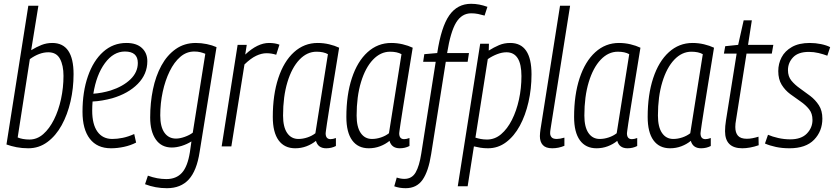

<svg xmlns="http://www.w3.org/2000/svg" viewBox="-20 -770 4387 1010"><path d="M182 -740 144 -506Q172 -523 198.5 -533.5Q225 -544 255 -544Q367 -544 367 -380Q367 -306 351 -236.5Q335 -167 304.5 -111.5Q274 -56 229.5 -23Q185 10 129 10Q96 10 67.5 4.5Q39 -1 14 -10L129 -740ZM234 -495Q187 -495 137 -459L73 -47Q84 -42 100.5 -39Q117 -36 135 -36Q175 -36 207.5 -64.5Q240 -93 264 -141Q288 -189 301 -249Q314 -309 314 -371Q314 -426 295.5 -460.5Q277 -495 234 -495Z M696 -20Q667 -5 632 2.5Q597 10 564 10Q491 10 452.5 -40Q414 -90 414 -182Q414 -287 442.5 -369Q471 -451 523 -497.5Q575 -544 645 -544Q698 -544 726.5 -517.5Q755 -491 755 -448Q755 -380 705 -329Q655 -278 570 -253Q544 -246 517.5 -241.5Q491 -237 467 -236Q465 -212 465 -188Q465 -116 492.5 -77.5Q520 -39 571 -39Q597 -39 626 -45Q655 -51 686 -65ZM637 -499Q577 -499 532 -438Q487 -377 471 -277Q515 -280 562 -294Q627 -315 666 -352.5Q705 -390 705 -439Q705 -499 637 -499Z M743 199 758 154Q807 172 855 172Q907 172 937 139Q967 106 979 30L987 -26Q963 -11 935.5 -2.5Q908 6 884 6Q829 6 799.5 -36.5Q770 -79 770 -152Q770 -229 784.5 -299.5Q799 -370 829 -425Q859 -480 904.5 -512Q950 -544 1010 -544Q1039 -544 1068 -538Q1097 -532 1119 -522L1030 30Q1015 128 973 174Q931 220 858 220Q797 220 743 199ZM1060 -487Q1048 -492 1034 -495.5Q1020 -499 1002 -499Q961 -499 928.5 -471Q896 -443 872.5 -395Q849 -347 836 -287Q823 -227 823 -163Q823 -103 845 -72Q867 -41 906 -41Q926 -41 951.5 -50Q977 -59 994 -72Z M1278 -534 1270 -483Q1335 -544 1395 -544Q1427 -544 1450 -535L1433 -482Q1408 -490 1382 -490Q1356 -490 1327.5 -476.5Q1299 -463 1266 -431L1197 0H1146L1230 -534Z M1696 10Q1653 10 1642 -29Q1620 -11 1592 -0.5Q1564 10 1533 10Q1476 10 1445.5 -32Q1415 -74 1415 -155Q1415 -271 1444 -359Q1473 -447 1526.5 -495.5Q1580 -544 1651 -544Q1682 -544 1711.5 -537Q1741 -530 1764 -519Q1745 -404 1732.5 -325.5Q1720 -247 1712 -197.5Q1704 -148 1700 -120.5Q1696 -93 1694.5 -82Q1693 -71 1693 -69Q1693 -38 1719 -38Q1731 -38 1747 -44V-2Q1724 10 1696 10ZM1639 -69 1705 -485Q1682 -498 1645 -498Q1595 -498 1555 -456Q1515 -414 1492 -338Q1469 -262 1469 -162Q1469 -102 1490.5 -70.5Q1512 -39 1550 -39Q1573 -39 1597 -47Q1621 -55 1639 -69Z M2083 10Q2040 10 2029 -29Q2007 -11 1979 -0.5Q1951 10 1920 10Q1863 10 1832.5 -32Q1802 -74 1802 -155Q1802 -271 1831 -359Q1860 -447 1913.5 -495.5Q1967 -544 2038 -544Q2069 -544 2098.5 -537Q2128 -530 2151 -519Q2132 -404 2119.5 -325.5Q2107 -247 2099 -197.5Q2091 -148 2087 -120.5Q2083 -93 2081.5 -82Q2080 -71 2080 -69Q2080 -38 2106 -38Q2118 -38 2134 -44V-2Q2111 10 2083 10ZM2026 -69 2092 -485Q2069 -498 2032 -498Q1982 -498 1942 -456Q1902 -414 1879 -338Q1856 -262 1856 -162Q1856 -102 1877.5 -70.5Q1899 -39 1937 -39Q1960 -39 1984 -47Q2008 -55 2026 -69Z M2114 220Q2081 220 2054 210L2067 164Q2088 171 2107 171Q2147 171 2166.5 137Q2186 103 2196 38L2272 -445H2206L2212 -485L2280 -491Q2301 -629 2343.5 -689.5Q2386 -750 2458 -750Q2480 -750 2501 -746Q2522 -742 2544 -734L2529 -688Q2512 -693 2495 -696.5Q2478 -700 2459 -700Q2409 -700 2379.5 -651.5Q2350 -603 2332 -491H2447L2440 -445H2325L2248 41Q2234 131 2203 175.5Q2172 220 2114 220Z M2388 210 2506 -540H2552L2551 -504Q2578 -521 2605 -532.5Q2632 -544 2664 -544Q2776 -544 2776 -379Q2776 -303 2760 -233Q2744 -163 2714.5 -108.5Q2685 -54 2642.5 -22Q2600 10 2547 10Q2525 10 2507 7Q2489 4 2473 0L2440 210ZM2542 -36Q2583 -36 2616 -64Q2649 -92 2673 -139.5Q2697 -187 2710 -246.5Q2723 -306 2723 -370Q2723 -495 2644 -495Q2621 -495 2595 -485Q2569 -475 2546 -459L2481 -46Q2493 -42 2508.5 -39Q2524 -36 2542 -36Z M2926 -740H2979L2880 -116Q2878 -101 2876 -90Q2874 -79 2874 -69Q2874 -57 2881.5 -48Q2889 -39 2909 -39Q2925 -39 2949 -46V-3Q2918 10 2885 10Q2851 10 2835.5 -7Q2820 -24 2820 -54Q2820 -62 2821 -71Q2822 -80 2823 -88Z M3281 10Q3238 10 3227 -29Q3205 -11 3177 -0.5Q3149 10 3118 10Q3061 10 3030.5 -32Q3000 -74 3000 -155Q3000 -271 3029 -359Q3058 -447 3111.5 -495.5Q3165 -544 3236 -544Q3267 -544 3296.5 -537Q3326 -530 3349 -519Q3330 -404 3317.5 -325.5Q3305 -247 3297 -197.5Q3289 -148 3285 -120.5Q3281 -93 3279.5 -82Q3278 -71 3278 -69Q3278 -38 3304 -38Q3316 -38 3332 -44V-2Q3309 10 3281 10ZM3224 -69 3290 -485Q3267 -498 3230 -498Q3180 -498 3140 -456Q3100 -414 3077 -338Q3054 -262 3054 -162Q3054 -102 3075.5 -70.5Q3097 -39 3135 -39Q3158 -39 3182 -47Q3206 -55 3224 -69Z M3668 10Q3625 10 3614 -29Q3592 -11 3564 -0.5Q3536 10 3505 10Q3448 10 3417.5 -32Q3387 -74 3387 -155Q3387 -271 3416 -359Q3445 -447 3498.5 -495.5Q3552 -544 3623 -544Q3654 -544 3683.5 -537Q3713 -530 3736 -519Q3717 -404 3704.5 -325.5Q3692 -247 3684 -197.5Q3676 -148 3672 -120.5Q3668 -93 3666.5 -82Q3665 -71 3665 -69Q3665 -38 3691 -38Q3703 -38 3719 -44V-2Q3696 10 3668 10ZM3611 -69 3677 -485Q3654 -498 3617 -498Q3567 -498 3527 -456Q3487 -414 3464 -338Q3441 -262 3441 -162Q3441 -102 3462.5 -70.5Q3484 -39 3522 -39Q3545 -39 3569 -47Q3593 -55 3611 -69Z M3970 -51 3971 -6Q3948 2 3926 6Q3904 10 3885 10Q3794 10 3794 -80Q3794 -106 3799 -137L3855 -488H3788L3795 -527L3863 -534L3892 -663H3935L3915 -534H4048L4040 -488H3907L3852 -140Q3850 -130 3849 -120.5Q3848 -111 3848 -102Q3848 -72 3862 -56Q3876 -40 3909 -40Q3923 -40 3938.5 -43Q3954 -46 3970 -51Z M4004 -15 4020 -61Q4043 -51 4074 -44Q4105 -37 4137 -37Q4195 -37 4224.5 -67.5Q4254 -98 4254 -139Q4254 -173 4236 -195.5Q4218 -218 4191 -236.5Q4164 -255 4137 -275Q4110 -295 4092 -324Q4074 -353 4074 -396Q4074 -435 4091.5 -468.5Q4109 -502 4146 -523Q4183 -544 4240 -544Q4270 -544 4299 -538Q4328 -532 4347 -522L4332 -477Q4311 -485 4286 -491Q4261 -497 4235 -497Q4179 -497 4152 -468.5Q4125 -440 4125 -401Q4125 -368 4143 -346Q4161 -324 4188 -305Q4215 -286 4242 -265.5Q4269 -245 4287.5 -216.5Q4306 -188 4306 -146Q4306 -80 4262.5 -35Q4219 10 4133 10Q4094 10 4061.5 3Q4029 -4 4004 -15Z"/></svg>

Font: Georama SemiCondensed Light
Style: Italic
Weight: 300
Width: 4
Italic angle: -9°
Designer: Jean-Baptiste Levee
Foundry: Production Type
Version: Version 1.000